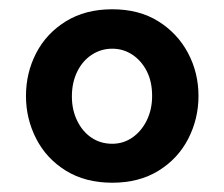

<svg xmlns="http://www.w3.org/2000/svg" viewBox="-20 -733 483 414"><path d="M222 -339Q164 -339 122 -365Q80 -391 58 -434Q36 -477 36 -526Q36 -576 58 -618.5Q80 -661 122 -687Q164 -713 222 -713Q280 -713 321.5 -687Q363 -661 385.5 -618.5Q408 -576 408 -526Q408 -477 386 -434Q364 -391 322 -365Q280 -339 222 -339ZM135 -525Q135 -496 146.5 -472.5Q158 -449 177.5 -436Q197 -423 222 -423Q246 -423 265.5 -436.5Q285 -450 296.5 -473.5Q308 -497 308 -526Q308 -557 296.5 -579.5Q285 -602 265.5 -615Q246 -628 222 -628Q198 -628 178 -615Q158 -602 146.5 -578.5Q135 -555 135 -525Z"/></svg>

Font: Raleway Thin
Style: Bold
Weight: 700
Version: Version 4.026